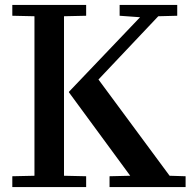

<svg xmlns="http://www.w3.org/2000/svg" viewBox="-20 -760 774 780"><path d="M30 -44 120 -46V-694L30 -696V-740H330V-696L240 -694V-46L330 -44V0H30ZM260 -387 549 -690 466 -696V-740H700V-696L623 -694L380 -437L669 -46L734 -44V0H425V-44L509 -46L260 -385Z"/></svg>

Font: Minipax
Style: Bold
Weight: 500
Designer: Raphaël Ronot, Igor Stepanchenko (Cyrillic)
Foundry: steppetype
Version: Version 1.002